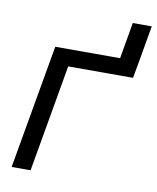

<svg xmlns="http://www.w3.org/2000/svg" viewBox="-79 -747 662 808"><g transform="rotate(10 252.0 -342.5)"><path d="M26 0 119 -530H396L423 -685H504L477 -530L464 -458H187L107 0Z"/></g></svg>

Font: Iosevka SS08
Style: Italic
Weight: 400
Italic angle: -10°
Monospace: yes
Designer: Belleve Invis
Foundry: Belleve Invis
Version: 2.1.0; ttfautohint (v1.8.2)